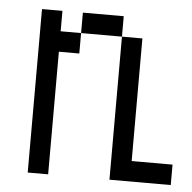

<svg xmlns="http://www.w3.org/2000/svg" viewBox="-43 -543 585 585"><g transform="rotate(5 250.0 -250.0)"><path d="M125 -437.5H187.5V-375H125V0H62.5V-500H125ZM187.5 -500H312.5V-437.5H187.5ZM312.5 -437.5H375V-62.5H500V0H312.5Z"/></g></svg>

Font: 寒蝉点阵体 16px
Style: Regular
Weight: 400
Designer: Designed by Warren2060
Foundry: ChillType
Version: Version 1.000